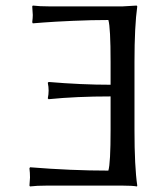

<svg xmlns="http://www.w3.org/2000/svg" viewBox="-20 -668 600 691"><path d="M378 -200V-321Q254 -321 155 -311L152 -314Q155 -328 155 -342Q155 -356 152 -370L155 -373Q273 -363 378 -363V-445Q378 -569 370 -596Q310 -596 242 -593Q174 -590 136 -587L98 -584L96 -588Q98 -604 98 -614Q98 -617 96 -645L98 -648Q122 -645 158 -645H421L472 -648L474 -645Q464 -574 464 -445V-200Q464 -68 474 0L473 3Q456 0 421 0H148Q112 0 88 3L86 0Q88 -28 88 -29Q88 -46 86 -62L88 -66Q236 -54 370 -54Q378 -81 378 -200Z"/></svg>

Font: Libertinus Sans
Style: Regular
Weight: 400
Designer: Philipp H. Poll
Foundry: Khaled Hosny
Version: Version 6.1